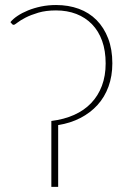

<svg xmlns="http://www.w3.org/2000/svg" viewBox="-20 -726 504 746"><path d="M20.5 -640Q30.5 -652.5 48 -664.2Q65.5 -676 88.8 -685.5Q112 -695 139.8 -700.8Q167.5 -706.5 198 -706.5Q246 -706.5 286.2 -691.8Q326.5 -677 355.2 -648Q384 -619 400.2 -576.8Q416.5 -534.5 416.5 -480Q416.5 -430.5 401.5 -389.5Q386.5 -348.5 358.8 -318Q331 -287.5 292.2 -267.5Q253.5 -247.5 206 -240V0H179.5V-256Q228.5 -262 267.8 -279.5Q307 -297 334.2 -325.5Q361.5 -354 376 -392.8Q390.5 -431.5 390.5 -479.5Q390.5 -529 376.8 -567.2Q363 -605.5 337.5 -631.8Q312 -658 276.5 -671.8Q241 -685.5 197.5 -685.5Q158.5 -685.5 129 -676.8Q99.5 -668 79.2 -657.5Q59 -647 47.8 -638.2Q36.5 -629.5 33.5 -629.5Q29 -629.5 27 -632.5Z"/></svg>

Font: Lato ExtraLight
Style: Regular
Weight: 275
Designer: Lukasz Dziedzic with Adam Twardoch and Botio Nikoltchev
Foundry: tyPoland Lukasz Dziedzic
Version: Version 2.015; 2015-08-06; http://www.latofonts.com/